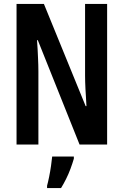

<svg xmlns="http://www.w3.org/2000/svg" viewBox="-20 -734 628 975"><path d="M524 0H384L172 -530H168Q170 -506 171 -484Q172 -462 173 -442Q174 -422 174.5 -404Q175 -386 175 -371V0H64V-714H203L415 -195H419Q418 -218 416.5 -240Q415 -262 414 -281.5Q413 -301 412.5 -318.5Q412 -336 412 -350V-714H524ZM355 72Q348 96 338 123Q328 150 315.5 175Q303 200 290 221H219V209Q224 191 229.5 164Q235 137 239 109Q243 81 245 61H355Z"/></svg>

Font: Noto Sans Display ExtraCondensed SemiBold
Style: Regular
Weight: 600
Width: 2
Designer: Monotype Design Team
Foundry: Monotype Imaging Inc.
Version: Version 2.003